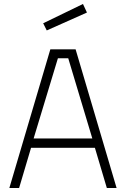

<svg xmlns="http://www.w3.org/2000/svg" viewBox="-20 -945 633 965"><path d="M27 0ZM457 -202H136L76 0H27L233 -697H360L566 0H517ZM323 -652H271L149 -249H444ZM197 -828 397 -925 417 -882 215 -792Z"/></svg>

Font: Cairo Light
Style: Regular
Weight: 300
Designer: Mohamed Gaber, the designers of Titillium
Foundry: Kief Type Foundry
Version: Version 2.009; ttfautohint (v1.5.33-1714) -l 8 -r 50 -G 200 